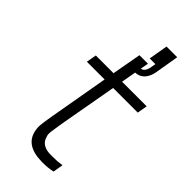

<svg xmlns="http://www.w3.org/2000/svg" viewBox="-267 -902 965 965"><g transform="rotate(45 216.0 -419.5)"><path d="M192.5 -197 186.5 -158.5Q182.5 -135.5 181.8 -122Q181 -108.5 186.5 -96Q191.5 -76 208.2 -64Q225 -52 248 -50Q253 -49.5 260.5 -49.2Q268 -49 278 -49Q293.5 -49 309.5 -50.2Q325.5 -51.5 342.5 -54L333.5 0Q302 7.5 262.5 7.5Q254.5 7.5 244.5 6.8Q234.5 6 222 5Q145.5 -6.5 127 -65.5Q119 -91.5 121 -116Q122 -128.5 124.8 -148Q127.5 -167.5 132.5 -195L187.5 -508.5H61.5L71 -562.5H197L225 -718.5H285.5L257.5 -562.5H432.5L423 -508.5H248ZM270 -641.5Q265 -641.5 261.2 -641.8Q257.5 -642 255 -642.5L264.5 -674.5Q277.5 -674 285.8 -677.8Q294 -681.5 299.5 -690.2Q305 -699 308 -712.2Q311 -725.5 313.5 -743.5H273L290.5 -845.5H366.5L345 -717.5Q338.5 -681.5 318.8 -661.5Q299 -641.5 270 -641.5Z"/></g></svg>

Font: Russisch Sans Light
Style: Italic
Weight: 300
Italic angle: -10°
Designer: Michael Sharanda (font) & Cristiano Sobral (main changes)
Foundry: Michael Sharanda
Version: Version 2.00;September 8, 2020;FontCreator 13.0.0.2681 64-bi